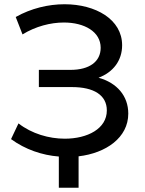

<svg xmlns="http://www.w3.org/2000/svg" viewBox="-20 -731 682 904"><path d="M584 -196C584 -279 531 -341 444 -365C513 -391 555 -446 555 -518C555 -640 430 -711 284 -711C208 -711 127 -692 54 -651L86 -569C148 -607 218 -625 281 -625C377 -625 454 -582 454 -506C454 -441 401 -402 312 -402H163V-321H319C422 -321 483 -283 483 -211C483 -125 392 -78 285 -78C211 -78 130 -101 67 -150L32 -76C99 -27 179 0 257 6V153H350V5C479 -10 584 -83 584 -196Z"/></svg>

Font: AWKNG-Font Medium
Style: Regular
Weight: 500
Designer: Awakening Church
Foundry: Awakening Church
Version: Version 1.700;PS 001.700;hotconv 1.0.88;makeotf.lib2.5.64775